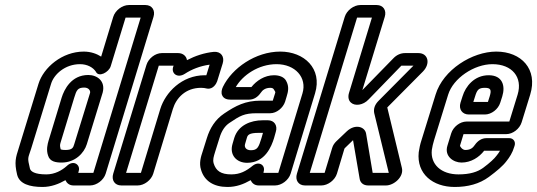

<svg xmlns="http://www.w3.org/2000/svg" viewBox="-20 -712 2135 763"><path d="M298 -457C327 -457 350 -444 361 -427C372 -403 413 -425 420 -449L479 -642H539L351 -25H291L293 -33C300 -56 273 -79 245 -52C226 -35 198 -19 164 -19C117 -19 102 -31 99 -42C88 -88 91 -81 104 -122L183 -379C194 -416 238 -457 298 -457ZM272 25H338C364 25 392 4 400 -22L590 -645C598 -671 584 -692 558 -692H492C466 -692 438 -671 430 -645L382 -487C365 -498 341 -507 313 -507C227 -507 153 -444 133 -379L54 -122C43 -87 36 -68 48 -18C57 19 98 31 149 31C183 31 214 19 240 4C245 15 255 25 272 25ZM388 -344C400 -390 366 -414 331 -414C263 -414 235 -356 225 -324L173 -153C169 -139 163 -117 171 -94C178 -70 201 -66 225 -66C278 -66 314 -103 325 -139ZM338 -343 275 -139C271 -125 267 -116 240 -116C227 -116 222 -118 221 -119C217 -136 218 -136 223 -153L275 -324C284 -354 289 -364 315 -364C332 -364 340 -352 338 -343Z M688 -501H623C597 -501 570 -480 562 -454L430 -22C422 4 436 25 462 25H527C553 25 581 4 589 -22L667 -279C680 -322 717 -363 779 -363C786 -363 796 -362 803 -360C827 -356 840 -380 843 -389L865 -460C873 -486 859 -508 830 -506C791 -502 756 -490 723 -473C721 -488 708 -501 688 -501ZM800 -413H794C702 -413 637 -344 617 -279L540 -25H481L611 -451H670L668 -446C660 -419 686 -400 715 -419C741 -436 775 -450 813 -455Z M1113 -308 1119 -328C1125 -347 1130 -368 1117 -391C1109 -406 1090 -413 1069 -413C1031 -413 999 -391 979 -366H917C944 -413 1007 -457 1079 -457C1153 -457 1201 -404 1182 -341L1086 -25H1027L1028 -31C1035 -55 1010 -73 985 -54C958 -32 934 -19 899 -19C858 -19 838 -33 829 -63C825 -78 829 -89 835 -109L852 -163C861 -194 875 -212 891 -223C934 -252 950 -262 1001 -262H1054C1079 -262 1105 -283 1113 -308ZM1008 25H1073C1099 25 1127 4 1135 -22L1232 -341C1262 -440 1188 -507 1094 -507C995 -507 902 -441 866 -367C861 -357 858 -343 863 -333C869 -319 884 -316 896 -316H970C989 -316 1005 -327 1016 -343C1023 -354 1035 -363 1054 -363C1063 -363 1066 -360 1068 -357C1077 -342 1075 -349 1069 -328L1064 -312H1016C955 -312 917 -292 871 -261C835 -237 814 -202 802 -163L785 -109C779 -91 770 -64 779 -37C792 7 829 31 884 31C919 31 948 20 976 4C981 15 991 25 1008 25ZM1045 -234H1024C977 -234 927 -215 911 -164L904 -140C891 -96 920 -65 962 -65C1034 -65 1059 -131 1069 -163L1076 -188C1084 -213 1070 -234 1045 -234ZM1008 -184H1025L1019 -163C1008 -127 1003 -115 977 -115C957 -115 950 -128 954 -140L961 -164C964 -175 969 -184 1008 -184Z M1211 -25 1399 -642H1458L1367 -343C1362 -327 1365 -312 1375 -304C1390 -290 1423 -293 1445 -317L1575 -451H1576H1623L1485 -312C1469 -296 1464 -280 1467 -263L1525 -25H1461L1435 -180C1431 -209 1391 -221 1358 -190L1316 -150C1310 -144 1303 -135 1300 -124L1270 -25ZM1319 -22 1349 -122C1349 -122 1351 -123 1351 -124L1383 -155L1409 -3C1411 13 1423 25 1443 25H1514C1545 25 1586 -9 1577 -45L1519 -285L1661 -428C1692 -460 1681 -501 1643 -501H1589C1573 -501 1556 -494 1543 -480L1420 -354L1509 -645C1517 -671 1503 -692 1477 -692H1412C1386 -692 1358 -671 1350 -645L1160 -22C1152 4 1166 25 1192 25H1257C1283 25 1311 4 1319 -22Z M1773 -182 1758 -133C1745 -91 1782 -66 1814 -66C1852 -66 1884 -87 1904 -113H1967C1963 -106 1958 -99 1953 -93C1945 -82 1927 -65 1900 -45C1878 -29 1848 -19 1802 -19C1733 -19 1690 -59 1696 -116C1698 -129 1701 -142 1705 -155L1761 -336C1781 -401 1864 -457 1937 -457C2015 -457 2058 -405 2037 -336L2004 -229H1834C1808 -229 1781 -208 1773 -182ZM2053 -226 2087 -336C2118 -437 2052 -507 1952 -507C1857 -507 1741 -435 1711 -336L1655 -155C1650 -140 1646 -122 1644 -107C1635 -21 1700 31 1787 31C1839 31 1885 19 1923 -9C1954 -32 1978 -52 1993 -72C2005 -87 2017 -106 2023 -127L2025 -133C2030 -149 2020 -163 2004 -163H1913C1894 -163 1878 -152 1867 -136C1859 -124 1849 -116 1829 -116C1818 -116 1808 -129 1808 -133L1822 -179H1992C2018 -179 2045 -200 2053 -226ZM1843 -257H1907C1933 -257 1960 -278 1968 -304L1976 -329C1989 -371 1977 -413 1922 -413C1865 -413 1830 -369 1818 -329L1810 -304C1802 -278 1817 -257 1843 -257ZM1907 -363C1930 -363 1934 -355 1926 -329L1919 -307H1861L1868 -329C1876 -355 1882 -363 1907 -363Z"/></svg>

Font: DIN Rundschrift
Style: MittelKontKu
Weight: 400
Version: Version 1.027